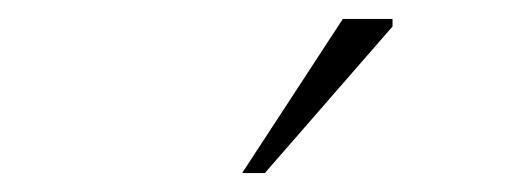

<svg xmlns="http://www.w3.org/2000/svg" viewBox="-20 -752 540 203"><path d="M236 -569 342.5 -732H395V-724L260 -569Z"/></svg>

Font: Newsreader Caption ExtraLight
Style: Regular
Weight: 275
Designer: Hugues Gentile
Foundry: Production Type
Version: Version 1.001